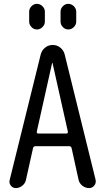

<svg xmlns="http://www.w3.org/2000/svg" viewBox="-20 -960 540 980"><path d="M246.1 -638.7 168 -289.1Q166 -278.3 175.8 -278.3H318.4Q328.1 -278.3 326.2 -289.1L248 -638.7Q248 -639.6 247.1 -639.6Q246.1 -639.6 246.1 -638.7ZM60.5 0Q44.9 0 35.2 -12.7Q25.4 -25.4 29.3 -41L187.5 -680.7Q192.4 -702.1 209.5 -716.3Q226.6 -730.5 249 -730.5Q271.5 -730.5 288.6 -716.3Q305.7 -702.1 310.5 -680.7L467.8 -43Q471.7 -26.4 461.4 -13.2Q451.2 0 434.6 0Q416 0 400.4 -12.2Q384.8 -24.4 380.9 -43L345.7 -203.1Q343.8 -213.9 332 -213.9H162.1Q150.4 -213.9 148.4 -203.1L112.3 -41Q108.4 -23.4 93.3 -11.7Q78.1 0 60.5 0ZM369.1 -900.4V-849.6Q369.1 -834 356.9 -821.8Q344.7 -809.6 328.6 -809.6Q312.5 -809.6 300.8 -821.8Q289.1 -834 289.1 -849.6V-900.4Q289.1 -916 300.8 -928.2Q312.5 -940.4 328.6 -940.4Q344.7 -940.4 356.9 -928.2Q369.1 -916 369.1 -900.4ZM128.9 -900.4Q128.9 -916 140.6 -928.2Q152.3 -940.4 168.5 -940.4Q184.6 -940.4 196.8 -928.2Q209 -916 209 -900.4V-849.6Q209 -834 196.8 -821.8Q184.6 -809.6 168.5 -809.6Q152.3 -809.6 140.6 -821.8Q128.9 -834 128.9 -849.6Z"/></svg>

Font: Rounded-X Mgen+ 1mn regular
Style: Regular
Weight: 400
Designer: [Source Han Sans]
Ryoko NISHIZUKA  (kana & ideographs); Paul D. Hunt (Latin, Greek & Cyrillic); Wenlong ZHANG  (bopomofo
Version: Version 1.059.20150602